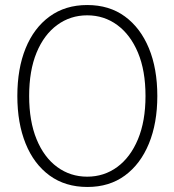

<svg xmlns="http://www.w3.org/2000/svg" viewBox="-20 -732 694 764"><path d="M328 12Q240 12 177.5 -33.5Q115 -79 82 -160.5Q49 -242 49 -350Q49 -459 82 -540Q115 -621 177.5 -666.5Q240 -712 327 -712Q415 -712 477 -666.5Q539 -621 572.5 -540Q606 -459 606 -350Q606 -242 572.5 -160.5Q539 -79 477 -33.5Q415 12 328 12ZM327 -29Q394 -29 446.5 -67.5Q499 -106 529 -178Q559 -250 559 -350Q559 -451 529 -522.5Q499 -594 446.5 -632.5Q394 -671 327 -671Q260 -671 207.5 -632.5Q155 -594 125.5 -522.5Q96 -451 96 -350Q96 -250 125.5 -178Q155 -106 207.5 -67.5Q260 -29 327 -29Z"/></svg>

Font: DM Sans 12pt ExtraLight
Style: Regular
Weight: 250
Version: Version 4.004;gftools[0.9.30]